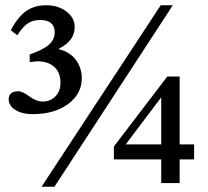

<svg xmlns="http://www.w3.org/2000/svg" viewBox="-20 -696 790 730"><path d="M718 -90H663V0H593V-90H413V-139L616 -405H663V-147H718ZM593 -147V-326L458 -147ZM637 -676 187 14H138L591 -676ZM204 -511V-509Q247 -498 269 -467.5Q291 -437 291 -399Q291 -339 239 -300.5Q187 -262 104 -262Q64 -262 38.5 -278Q13 -294 13 -318Q13 -349 50 -349Q65 -349 91 -330Q118 -310 142 -310Q172 -310 191 -330Q210 -350 210 -381Q210 -420 186.5 -441.5Q163 -463 121 -463Q117 -463 93 -460V-489Q145 -507 166.5 -526.5Q188 -546 188 -573Q188 -620 132 -620Q105 -620 85.5 -607Q66 -594 46 -562L21 -581Q48 -632 79.5 -654Q111 -676 156 -676Q202 -676 233 -652Q264 -628 264 -593Q264 -541 204 -511Z"/></svg>

Font: STIX Math
Style: Regular
Weight: 400
Designer: MicroPress Inc., with final additions and corrections provided by Coen Hoffman, Elsevier (retired)
Version: Version 1.1.1